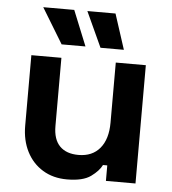

<svg xmlns="http://www.w3.org/2000/svg" viewBox="-51 -747 719 802"><g transform="rotate(5 308.0 -346.0)"><path d="M66 -200V-496H192V-210Q192 -154 219.5 -126Q247 -98 298 -98Q356 -98 388 -136.5Q420 -175 420 -244V-496H546V0H422V-65H404Q392 -40 359 -16Q326 8 259 8Q201 8 157.5 -18.5Q114 -45 90 -92Q66 -139 66 -200ZM188 -552 98 -700H228L288 -552ZM351 -552 283 -700H401L449 -552Z"/></g></svg>

Font: Space 7353
Style: Regular
Weight: 400
Designer: Christine Claussen + Ruben Lyon  (Space 7353)
Version: Version 1.000;FEAKit 1.0